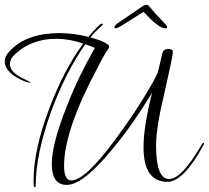

<svg xmlns="http://www.w3.org/2000/svg" viewBox="-34 -737 883 812"><path d="M112 55Q108 55 108 26Q108 -103 174 -277Q236 -442 318 -553Q258 -573 204 -573Q97 -573 27 -505Q8 -487 8 -468Q8 -444 30 -426Q37 -420 47.5 -413.5Q58 -407 72 -401Q95 -390 95 -388Q95 -387 93 -387Q87 -387 70 -393Q-14 -428 -14 -478Q-14 -501 10 -524Q80 -597 218 -597Q248 -597 278.5 -593Q309 -589 340 -581Q387 -637 397 -637Q401 -637 401 -634Q399 -630 397 -629Q381 -614 369 -602Q357 -590 349 -579Q428 -556 428 -539L427 -536Q425 -532 421.5 -526.5Q418 -521 413 -514Q406 -501 397.5 -486.5Q389 -472 381 -455Q237 -187 237 -36Q237 26 268 26Q326 26 453 -146Q499 -208 536.5 -265Q574 -322 604 -374Q609 -382 615.5 -394Q622 -406 629 -421Q632 -426 636.5 -443.5Q641 -461 648 -492Q649 -496 650.5 -501.5Q652 -507 653 -514Q659 -530 676 -530Q697 -530 697 -518Q697 -507 688 -464Q679 -421 662 -347Q626 -197 626 -123Q626 20 681 20Q728 20 798 -91Q802 -97 807 -106Q812 -115 819 -126Q823 -133 827 -133Q829 -133 829 -130Q829 -128 827 -124Q742 32 674 32Q573 32 573 -115Q573 -200 609 -344Q569 -279 529.5 -222Q490 -165 449 -116Q320 45 248 45Q185 45 185 -44Q185 -129 251 -294Q277 -360 306.5 -420Q336 -480 367 -534Q357 -539 347 -542.5Q337 -546 327 -550Q287 -494 250.5 -422.5Q214 -351 182 -265Q117 -82 117 46Q117 55 112 55ZM455 -617Q450 -617 450 -622Q450 -628 461 -637Q472 -645 494 -659.5Q516 -674 537.5 -689Q559 -704 568 -710Q576 -715 583.5 -716.5Q591 -718 597 -710Q623 -679 654 -647Q673 -628 673 -624Q673 -617 665 -617Q653 -617 633 -631Q617 -642 603.5 -656Q590 -670 573 -687Q523 -656 493 -636.5Q463 -617 455 -617Z"/></svg>

Font: Ruthie
Style: Regular
Weight: 400
Designer: Robert E. Leuschke
Foundry: Robert E. Leuschke
Version: Version 1.012